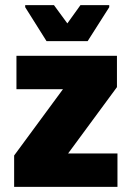

<svg xmlns="http://www.w3.org/2000/svg" viewBox="-20 -727 511 747"><path d="M35 0V-122L225 -380H44V-510H435V-388L245 -130H437V0ZM161 -567 78 -699V-707H190L242 -636L293 -707H405V-699L321 -567Z"/></svg>

Font: Saira Semi Condensed ExtraBold
Style: Regular
Weight: 800
Width: 4
Designer: Hector Gatti with collaboration of the Omnibus-Type team
Foundry: Omnibus-Type
Version: Version 1.001; ttfautohint (v1.8)